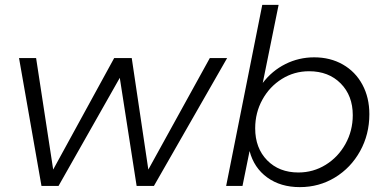

<svg xmlns="http://www.w3.org/2000/svg" viewBox="-20 -762 1577 787"><path d="M911 -524 611 0H540L471 -443L220 0H150L58 -524H128L198 -67L448 -524H520L588 -67L840 -524Z M1494 -294Q1494 -211 1456 -142.5Q1418 -74 1353 -34.5Q1288 5 1209 5Q1130 5 1075.5 -34.5Q1021 -74 1003 -143L974 0H907L1055 -742H1122L1057 -422Q1095 -472 1150 -499.5Q1205 -527 1268 -527Q1334 -527 1385.5 -497.5Q1437 -468 1465.5 -415Q1494 -362 1494 -294ZM1026 -236Q1026 -155 1075 -105Q1124 -55 1203 -55Q1264 -55 1315 -86.5Q1366 -118 1396 -172Q1426 -226 1426 -290Q1426 -370 1376.5 -420Q1327 -470 1247 -470Q1186 -470 1135.5 -438.5Q1085 -407 1055.5 -353.5Q1026 -300 1026 -236Z"/></svg>

Font: Gontserrat Light
Style: Italic
Weight: 300
Italic angle: -11.3°
Designer: Julieta Ulanovsky
Foundry: Julieta Ulanovsky
Version: Version 6.001